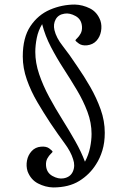

<svg xmlns="http://www.w3.org/2000/svg" viewBox="-20 -670 535 843"><path d="M213 153Q179 152 147 135.5Q115 119 101 82Q94 59 98.5 35Q103 11 119 -6.5Q135 -24 160 -26Q183 -28 196 -18.5Q209 -9 211 -4Q211 -2 203 5.5Q195 13 188 25.5Q181 38 182 56Q184 88 210 102.5Q236 117 259 113Q289 108 300 83Q311 58 301 29Q291 -4 263.5 -41Q236 -78 201 -130Q172 -174 144 -221.5Q116 -269 98 -320Q80 -371 80 -422Q80 -505 113.5 -555Q147 -605 199.5 -627.5Q252 -650 309 -650Q343 -649 375 -633Q407 -617 421 -579Q428 -557 423.5 -532.5Q419 -508 403.5 -491Q388 -474 362 -471Q340 -469 326.5 -478.5Q313 -488 311 -493Q312 -496 319.5 -503Q327 -510 334 -522.5Q341 -535 340 -553Q338 -585 312 -599.5Q286 -614 263 -610Q236 -606 224.5 -585Q213 -564 219 -538Q227 -504 255.5 -468Q284 -432 319 -379Q349 -336 376.5 -288Q404 -240 422 -189.5Q440 -139 440 -87Q440 -44 429.5 -9.5Q419 25 402 51Q374 96 328 124.5Q282 153 213 153ZM353 40Q369 10 375.5 -22Q382 -54 382 -82Q382 -131 364 -179Q346 -227 318 -274Q290 -321 259.5 -368Q229 -415 203.5 -464Q178 -513 165 -564Q148 -536 141.5 -503.5Q135 -471 135 -442Q135 -394 152 -344Q169 -294 196 -244Q223 -194 253.5 -145.5Q284 -97 310.5 -50Q337 -3 353 40Z"/></svg>

Font: Alice
Style: Regular
Weight: 400
Designer: Ksenia Yerulevich
Foundry: Cyreal (http://www.cyreal.org/)
Version: Version 2.003; ttfautohint (v1.8.3)